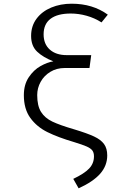

<svg xmlns="http://www.w3.org/2000/svg" viewBox="-20 -785 655 1032"><path d="M559.5 -706.2 525.6 -664.6Q488.7 -688.2 445.6 -700.3Q402.6 -712.3 360.5 -712.3Q289.2 -712.3 251.8 -684.1Q214.4 -655.9 214.4 -600.5Q214.4 -548.2 247.7 -518.5Q281 -488.7 338.5 -488.7H470.3L461 -419.5H328.2Q284.6 -419.5 250.8 -399Q216.9 -378.5 198.5 -345.1Q180 -311.8 180 -273.8Q180 -216.4 200.5 -183.6Q221 -150.8 261.3 -131.5Q301.5 -112.3 379 -89.7Q448.7 -68.7 485.4 -51.5Q522.1 -34.4 539.2 -10.8Q556.4 12.8 556.4 50.3Q556.4 105.6 518.5 148.7Q480.5 191.8 402.6 227.2L373.8 176.4Q432.3 148.7 458.7 121.3Q485.1 93.8 485.1 55.4Q485.1 35.4 476.2 23.6Q467.2 11.8 445.6 2.3Q424.1 -7.2 379 -21Q291.8 -46.7 234.9 -74.9Q177.9 -103.1 143.1 -151Q108.2 -199 108.2 -273.3Q108.2 -330.3 134.6 -369.7Q161 -409.2 197.7 -429.7Q234.4 -450.3 266.7 -455.4Q212.3 -476.4 179.7 -507.2Q147.2 -537.9 147.2 -591.8Q147.2 -645.1 176.4 -684.4Q205.6 -723.6 255.4 -744.4Q305.1 -765.1 365.1 -765.1Q478.5 -765.1 559.5 -706.2Z"/></svg>

Font: Fira Code Fixed Light
Style: Regular
Weight: 300
Monospace: yes
Designer: Carrois Corporate, Edenspiekermann AG, Nikita Prokopov
Foundry: Carrois Corporate, Edenspiekermann AG, Nikita Prokopov
Version: Version 5.002